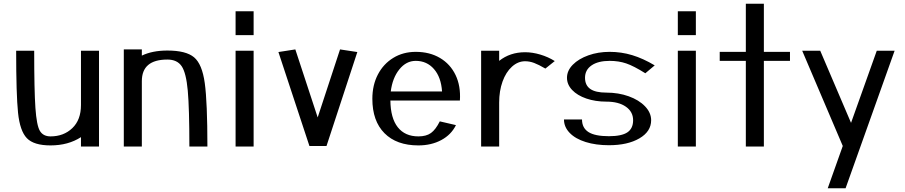

<svg xmlns="http://www.w3.org/2000/svg" viewBox="-20 -780 4816 1022"><path d="M411 -510V-221Q411 -142 365 -98Q319 -54 249 -54Q210 -54 192.5 -83Q175 -112 168.5 -205.5Q162 -299 162 -510H66Q66 -277 76 -180Q86 -83 123 -44.5Q160 -6 249 -6Q343 -6 411 -50V0H507V-510Z M1084 0Q1084 -236 1070 -337.5Q1056 -439 1013 -475Q970 -511 871 -511Q791 -511 735 -484V-517H639V0H735V-348Q735 -463 871 -463Q923 -463 947 -427.5Q971 -392 979.5 -297.5Q988 -203 988 0Z M1330 0V-510H1234V0ZM1330 -593V-720H1234V-593Z M1671 -155 1552 -517 1462 -503 1627 -3H1718L1882 -503L1790 -517Z M2333 -293H2060Q2069 -365 2105.5 -410.5Q2142 -456 2193 -456Q2252 -456 2290 -412.5Q2328 -369 2333 -293ZM2428 -245Q2433 -322 2405 -380.5Q2377 -439 2322 -471.5Q2267 -504 2193 -504Q2126 -504 2073.5 -472Q2021 -440 1991.5 -383.5Q1962 -327 1962 -254Q1962 -136 2026.5 -71Q2091 -6 2207 -6Q2276 -6 2329 -34.5Q2382 -63 2407 -114L2321 -134Q2299 -90 2274 -72Q2249 -54 2207 -54Q2136 -54 2097.5 -102.5Q2059 -151 2058 -245Z M2933 -455Q2898 -477 2856 -489.5Q2814 -502 2775 -502Q2695 -502 2637 -456V-510H2541V0H2637V-234Q2637 -296 2655 -346Q2673 -396 2705 -425Q2737 -454 2775 -454Q2799 -454 2823 -445Q2847 -436 2883 -415Z M2982 -144Q2982 -104 3012.5 -72.5Q3043 -41 3097.5 -24Q3152 -7 3221 -7Q3321 -7 3383.5 -43.5Q3446 -80 3446 -140Q3446 -180 3413.5 -214Q3381 -248 3326.5 -267.5Q3272 -287 3208 -287Q3150 -287 3122 -306.5Q3094 -326 3094 -366Q3094 -408 3129 -432Q3164 -456 3225 -456Q3273 -456 3313 -442.5Q3353 -429 3415 -390L3465 -432Q3403 -469 3345 -486.5Q3287 -504 3225 -504Q3164 -504 3112 -485.5Q3060 -467 3029 -435.5Q2998 -404 2998 -366Q2998 -330 3025.5 -301Q3053 -272 3101 -255.5Q3149 -239 3208 -239Q3273 -239 3311.5 -212Q3350 -185 3350 -140Q3350 -96 3319.5 -75.5Q3289 -55 3221 -55Q3147 -55 3112.5 -77Q3078 -99 3078 -144Z M3684 0V-510H3588V0ZM3684 -593V-720H3588V-593Z M4046 -504V-760H3950V-504H3811V-456H3950V0H4046V-456H4185V-504Z M4510 -126 4346 -510H4250L4466 -3L4386 222H4481L4742 -510H4647Z"/></svg>

Font: LXGW Marker Gothic
Style: Regular
Weight: 400
Version: Version 1.001